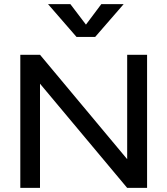

<svg xmlns="http://www.w3.org/2000/svg" viewBox="-20 -916 816 936"><path d="M79 0V-649H175L600 -140V-649H697V0H600L175 -508V0ZM353 -736 214 -896H323L399 -796L474 -896H583L444 -736Z"/></svg>

Font: Syne Med Modified
Style: Regular
Weight: 500
Designer: Lucas Descroix
Foundry: Bonjour Monde
Version: Version 2.200